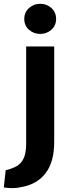

<svg xmlns="http://www.w3.org/2000/svg" viewBox="-63 -784 375 1013"><path d="M233 -684Q233 -719 208.5 -741.5Q184 -764 149 -764Q115 -764 90 -741.5Q65 -719 65 -684Q65 -649 90 -627Q115 -605 149 -605Q183 -605 208 -627Q233 -649 233 -684ZM223 -35V-539H75V-26Q75 22 62.5 50Q50 78 26 92Q2 106 -33 114L-43 205Q-19 209 5 208.5Q29 208 45 204Q131 190 177 130.5Q223 71 223 -35Z"/></svg>

Font: Repo Bold
Style: Bold
Weight: 700
Designer: Stefan Peev
Foundry: Context Ltd
Version: Version 1.502